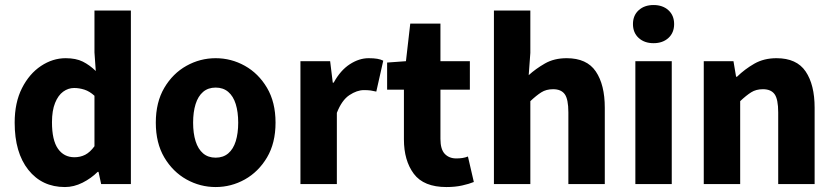

<svg xmlns="http://www.w3.org/2000/svg" viewBox="-20 -743 3368 775"><path d="M242.1 12Q149.6 12 94.4 -57.4Q39.2 -126.9 39.2 -247.9Q39.2 -329 68.7 -387.2Q98.2 -445.3 145.4 -476.7Q192.7 -508.1 244.9 -508.1Q286.5 -508.1 314.2 -494.3Q341.9 -480.4 366.6 -456.4L361.3 -531.5V-700.6H508.3V0H388.3L377.7 -49.2H374.1Q348.2 -23.3 313.2 -5.6Q278.1 12 242.1 12ZM280.4 -108.3Q304.2 -108.3 323.9 -118.3Q343.5 -128.4 361.3 -152.7V-356.4Q341.9 -374.3 320.9 -381.1Q299.9 -387.8 279.2 -387.8Q255.4 -387.8 235.1 -373.1Q214.7 -358.3 202.3 -327.5Q189.8 -296.7 189.8 -249.5Q189.8 -176.9 214 -142.6Q238.1 -108.3 280.4 -108.3Z M850.5 12Q787.8 12 732.7 -18.7Q677.6 -49.5 643.2 -107.5Q608.9 -165.6 608.9 -247.9Q608.9 -330.4 643.2 -388.5Q677.6 -446.7 732.7 -477.4Q787.8 -508.1 850.5 -508.1Q913.3 -508.1 968.3 -477.4Q1023.3 -446.7 1057.8 -388.5Q1092.2 -330.4 1092.2 -247.9Q1092.2 -165.6 1057.8 -107.5Q1023.3 -49.5 968.3 -18.7Q913.3 12 850.5 12ZM850.5 -106.6Q880.9 -106.6 901.3 -123.9Q921.7 -141.2 931.6 -173.1Q941.5 -205 941.5 -247.9Q941.5 -290.8 931.6 -322.8Q921.7 -354.7 901.3 -372.1Q880.9 -389.5 850.5 -389.5Q820.1 -389.5 799.8 -372.1Q779.5 -354.7 769.5 -322.8Q759.5 -290.8 759.5 -247.9Q759.5 -205 769.5 -173.1Q779.5 -141.2 799.8 -123.9Q820.1 -106.6 850.5 -106.6Z M1192.7 0V-496.1H1312.6L1323.2 -409.4H1326.9Q1354.2 -459.2 1392 -483.7Q1429.7 -508.1 1467.8 -508.1Q1488.9 -508.1 1502.8 -505.7Q1516.6 -503.3 1527 -498.1L1498.9 -373.3Q1486.6 -376.3 1476 -377.8Q1465.4 -379.3 1449 -379.3Q1420.9 -379.3 1390.3 -359Q1359.6 -338.7 1339.7 -287.5V0Z M1782.1 12Q1690.4 12 1650.4 -41.4Q1610.4 -94.8 1610.4 -180.6V-381H1542.6V-490.5L1618.6 -496L1636 -647.8H1757.8V-496H1876.6V-381H1757.8V-182.2Q1757.8 -140.4 1775.3 -121.9Q1792.9 -103.5 1821.7 -103.5Q1834.2 -103.5 1846.3 -105.2Q1858.5 -107 1868.8 -111.3L1892.6 -8.4Q1873.6 -0.6 1845.4 5.7Q1817.1 12 1782.1 12Z M1973.7 0V-700.6H2120.7V-529.4L2114.1 -439.6Q2142.4 -465.4 2179.5 -486.7Q2216.6 -508.1 2267.3 -508.1Q2348.7 -508.1 2384.9 -454.6Q2421.2 -401 2421.2 -308V0H2274.2V-289.2Q2274.2 -342.8 2259.5 -362.9Q2244.9 -382.9 2212.5 -382.9Q2184.8 -382.9 2165.1 -370.4Q2145.4 -358 2120.7 -334.7V0Z M2544.6 0V-496H2691.5V0ZM2618 -568.7Q2581.1 -568.7 2558 -589.8Q2534.9 -610.9 2534.9 -645.9Q2534.9 -680.7 2558 -701.7Q2581.1 -722.7 2618 -722.7Q2655.1 -722.7 2678.1 -701.7Q2701.1 -680.7 2701.1 -645.9Q2701.1 -610.9 2678.1 -589.8Q2655.1 -568.7 2618 -568.7Z M2820.7 0V-496.1H2940.6L2951.2 -433.3H2954.9Q2986.3 -463.9 3024.9 -486Q3063.6 -508.1 3114.3 -508.1Q3195.7 -508.1 3231.9 -454.6Q3268.2 -401 3268.2 -308V0H3121.2V-289.2Q3121.2 -342.8 3106.5 -362.9Q3091.9 -382.9 3059.5 -382.9Q3031.8 -382.9 3012.1 -370.4Q2992.4 -358 2967.7 -334.7V0Z"/></svg>

Font: Source Sans 3 Variable
Style: Regular
Weight: 200
Designer: Paul D. Hunt
Foundry: Adobe Systems Incorporated
Version: Version 3.026